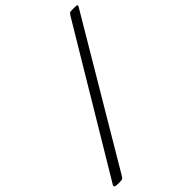

<svg xmlns="http://www.w3.org/2000/svg" viewBox="-325 -889 1148 1148"><g transform="rotate(-45 248.5 -315.0)"><path d="M510 -780H537Q552.5 -780 554.8 -776.2Q557 -772.5 551.5 -763.5L19.5 133.5Q13.5 143.5 8.5 146.8Q3.5 150 -12.5 150H-32.5Q-52 150 -56.2 144.8Q-60.5 139.5 -53.5 128.5L480.5 -762.5Q486.5 -772 490.5 -776Q494.5 -780 510 -780Z"/></g></svg>

Font: Besley* Condensed Medium
Style: Italic
Weight: 500
Width: 3
Italic angle: -13°
Designer: Owen Earl
Foundry: indestructible type*
Version: Version 3.000; ttfautohint (v1.8.3)